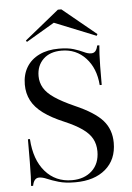

<svg xmlns="http://www.w3.org/2000/svg" viewBox="-54 -795 582 847"><g transform="rotate(-5 237.0 -371.5)"><path d="M245.2 11.3Q200.8 11.3 171 2.4Q141.1 -6.5 121.8 -14.9Q102.4 -23.4 87.1 -23.4Q75.8 -23.4 68.5 -14.9Q61.3 -6.5 58.1 10.5H49.2Q50.8 -7.3 51.6 -31.9Q52.4 -56.5 52.8 -96Q53.2 -135.5 53.2 -196H62.1Q67.7 -104 113.3 -51.6Q158.9 0.8 231.5 0.8Q286.3 0.8 320.2 -30.6Q354 -62.1 354 -116.1Q354 -147.6 340.7 -172.2Q327.4 -196.8 297.6 -217.7Q267.7 -238.7 220.2 -258.9Q164.5 -282.3 129 -308.5Q93.5 -334.7 77 -366.5Q60.5 -398.4 60.5 -437.1Q60.5 -481.5 80.2 -514.1Q100 -546.8 136.7 -564.5Q173.4 -582.3 223.4 -582.3Q263.7 -582.3 289.5 -574.2Q315.3 -566.1 332.7 -557.7Q350 -549.2 364.5 -549.2Q376.6 -549.2 383.5 -557.3Q390.3 -565.3 393.5 -581.5H403.2Q401.6 -564.5 400.4 -543.1Q399.2 -521.8 398.8 -489.5Q398.4 -457.3 398.4 -406.5H389.5Q383.9 -481.5 341.5 -527Q299.2 -572.6 234.7 -572.6Q183.1 -572.6 153.6 -544Q124.2 -515.3 124.2 -469.4Q124.2 -441.1 138.3 -416.9Q152.4 -392.7 184.7 -371Q216.9 -349.2 271 -325Q358.1 -287.1 393.5 -246.8Q429 -206.5 429 -147.6Q429 -73.4 379.4 -31Q329.8 11.3 245.2 11.3ZM86.3 -624.2 82.3 -630.6 234.7 -754H250L399.2 -631.5L395.2 -624.2L199.2 -703.2H220.2Z"/></g></svg>

Font: Playfair 144pt
Style: Regular
Weight: 400
Designer: Claus Eggers Sørensen
Foundry: Claus Eggers Sørensen
Version: Version 2.001;gftools[0.9.30]